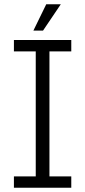

<svg xmlns="http://www.w3.org/2000/svg" viewBox="-20 -877 398 897"><path d="M45 0V-53H147V-637H45V-690H313V-637H211V-53H313V0ZM136 -734 196 -857H264L181 -734Z"/></svg>

Font: Mozilla Headline ExtraLight
Style: Regular
Weight: 200
Designer: Studio DRAMA
Foundry: Studio DRAMA
Version: Version 1.000